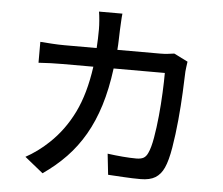

<svg xmlns="http://www.w3.org/2000/svg" viewBox="-54 -820 1065 915"><g transform="rotate(5 478.0 -362.5)"><path d="M94 -38Q120 -52 149 -73Q178 -94 204 -119Q273 -184 317 -274Q361 -364 379 -494H233Q207 -494 175.5 -493Q144 -492 117 -490V-590Q144 -588 174.5 -586Q205 -584 233 -584H387Q390 -628 390 -675Q390 -692 388 -716.5Q386 -741 383 -758H495Q493 -741 492 -718Q491 -695 490 -678Q489 -653 488.5 -630Q488 -607 486 -584H692Q711 -584 727.5 -586Q744 -588 758 -590L824 -557Q822 -545 820.5 -531.5Q819 -518 818 -509Q817 -473 814 -409Q811 -345 804.5 -276Q798 -207 787.5 -143.5Q777 -80 761 -45Q746 -12 720 4Q694 20 650 20Q611 20 570.5 17.5Q530 15 494 13L483 -87Q520 -82 556 -79Q592 -76 621 -76Q643 -76 655.5 -83Q668 -90 676 -108Q688 -133 696.5 -182Q705 -231 710.5 -287.5Q716 -344 718.5 -399.5Q721 -455 721 -494H476Q463 -394 438.5 -315.5Q414 -237 377.5 -174Q341 -111 292.5 -60.5Q244 -10 182 33Z"/></g></svg>

Font: Kinto Sans Med
Style: Regular
Weight: 500
Designer: Authors: Ryoko NISHIZUKA  (kana & ideographs); Paul D. Hunt (Latin, Greek & Cyrillic); Wenlong ZHANG  (bopomofo); Sandol
Foundry: Adobe Systems Incorporated, ookami Inc.
Version: Version 0.001